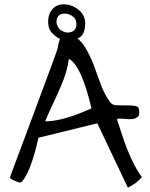

<svg xmlns="http://www.w3.org/2000/svg" viewBox="-20 -835 681 870"><path d="M536.1 -357.4H563.5Q580.1 -357.4 595.2 -354.5Q610.4 -351.6 610.4 -333Q617.2 -293.9 564.5 -294.9Q549.8 -295.9 537.6 -296.9Q525.4 -297.9 517.6 -297.4Q509.8 -296.9 510.7 -292Q520.5 -263.7 531.7 -228.5Q543 -193.4 556.6 -158.2Q591.8 -71.3 623 -33.2Q606.4 -12.7 584.5 1Q562.5 14.6 561 14.6Q559.6 14.6 558.6 13.7L420.9 -276.4L154.3 -210.9L144.5 -169.9Q116.2 -57.6 81.1 -13.7Q75.2 -3.9 56.6 -11.7Q25.4 -23.4 25.4 -31.2Q25.4 -33.2 45.9 -87.9Q66.4 -142.6 87.4 -198.7Q108.4 -254.9 131.3 -316.4Q154.3 -377.9 174.8 -433.6Q195.3 -489.3 211.9 -533.7Q228.5 -578.1 235.4 -598.1Q242.2 -618.2 244.6 -633.3Q247.1 -648.4 252 -659.2Q261.7 -681.6 300.8 -681.6Q342.8 -658.2 365.7 -620.6Q388.7 -583 404.8 -540Q420.9 -497.1 436.5 -453.1Q452.1 -409.2 478.5 -373Q487.3 -359.4 504.9 -358.4Q522.5 -357.4 536.1 -357.4ZM292 -568.4Q284.2 -508.8 256.8 -446.3Q229.5 -383.8 212.9 -349.1Q196.3 -314.5 184.6 -285.2Q251 -285.2 347.7 -324.2Q372.1 -335 394.5 -343.8Q348.6 -540 292 -568.4ZM210 -783.2Q229.5 -815.4 268.6 -815.4Q293.9 -815.4 316.4 -803.7Q362.3 -779.3 366.2 -734.4Q366.2 -685.5 345.7 -669.4Q325.2 -653.3 286.1 -653.3Q255.9 -653.3 235.8 -668Q215.8 -682.6 207 -697.3Q198.2 -711.9 198.2 -737.8Q198.2 -763.7 210 -783.2ZM320.3 -751Q298.8 -773.4 272.5 -773.4Q242.2 -773.4 236.3 -744.1Q236.3 -741.2 236.3 -731.9Q236.3 -722.7 248 -704.1Q268.6 -687.5 285.2 -687.5Q319.3 -687.5 326.2 -716.8Q326.2 -721.7 326.2 -729.5Q326.2 -737.3 320.3 -751Z"/></svg>

Font: Architects Daughter
Style: Regular
Weight: 400
Designer: Kimberly Geswein
Foundry: Kimberly Geswein
Version: Version 1.003 2010